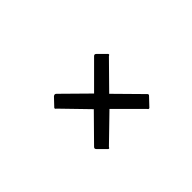

<svg xmlns="http://www.w3.org/2000/svg" viewBox="-37 -548 494 494"><g transform="rotate(45 210.0 -301.0)"><path d="M153 -206 134 -224Q130 -229 134 -233L202 -302L134 -370Q130 -374 134 -378L153 -397Q158 -404 161 -397L230 -329L299 -397Q303 -402 307 -397L326 -379Q333 -374 326 -370L258 -302L326 -232Q333 -229 326 -224L307 -205Q303 -201 299 -205L230 -273L161 -206Q158 -200 153 -206Z"/></g></svg>

Font: Sofia Sans Extra Condensed Light
Style: Italic
Weight: 300
Italic angle: -9°
Version: Version 4.100